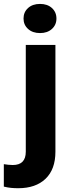

<svg xmlns="http://www.w3.org/2000/svg" viewBox="-73 -761 359 994"><path d="M48.8 -665Q48.8 -698.2 72.3 -719.5Q95.7 -740.7 134.3 -740.7Q172.4 -740.7 195.8 -719.5Q219.2 -698.2 219.2 -665Q219.2 -632.3 195.8 -611.1Q172.4 -589.8 134.3 -589.8Q95.7 -589.8 72.3 -611.1Q48.8 -632.3 48.8 -665ZM60.5 -528.3H213.9V24.4Q213.9 115.7 162.8 164.6Q111.8 213.4 21.5 213.4Q2 213.4 -15.6 211.7Q-33.2 210 -53.2 205.1V88.9Q-41 90.8 -30 92Q-19 93.3 -6.8 93.3Q60.5 93.3 60.5 24.4Z"/></svg>

Font: Vazirmatn UI FD ExtraBold
Style: Regular
Weight: 800
Designer: Saber Rastikerdar
Foundry: Saber Rastikerdar
Version: Version 33.003